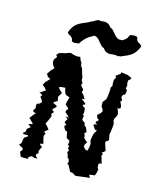

<svg xmlns="http://www.w3.org/2000/svg" viewBox="-156 -963 912 1073"><g transform="rotate(20 300.0 -426.5)"><path d="M418.9 -707C430.7 -712.9 423.8 -704.1 432.6 -710.9C433.6 -710.9 443.4 -716.8 461.9 -726.6C481.4 -737.3 495.1 -750 503.9 -765.6C511.7 -780.3 516.6 -792 517.6 -798.8C518.6 -801.8 517.6 -803.7 515.6 -804.7C511.7 -808.6 507.8 -811.5 503.9 -812.5C491.2 -817.4 483.4 -825.2 482.4 -835C482.4 -840.8 478.5 -843.8 470.7 -844.7C462.9 -845.7 452.1 -843.8 438.5 -839.8C427.7 -816.4 435.5 -822.3 416 -803.7C411.1 -798.8 404.3 -793 391.6 -796.9C392.6 -791 378.9 -796.9 377.9 -797.9C374 -800.8 369.1 -803.7 364.3 -806.6L361.3 -809.6C342.8 -829.1 331.1 -838.9 327.1 -838.9C324.2 -838.9 321.3 -840.8 318.4 -842.8L313.5 -847.7C306.6 -855.5 297.9 -859.4 287.1 -860.4C278.3 -861.3 268.6 -859.4 256.8 -856.4H255.9C253.9 -857.4 252 -857.4 250 -858.4C237.3 -855.5 228.5 -850.6 222.7 -843.8C210.9 -837.9 201.2 -832 192.4 -825.2C191.4 -825.2 181.6 -819.3 163.1 -809.6C143.6 -798.8 128.9 -786.1 120.1 -770.5C112.3 -755.9 108.4 -745.1 107.4 -738.3C106.4 -735.4 106.4 -732.4 108.4 -731.4C112.3 -727.5 116.2 -724.6 120.1 -723.6C132.8 -718.8 141.6 -710.9 142.6 -701.2C142.6 -695.3 146.5 -693.4 154.3 -692.4C162.1 -691.4 171.9 -693.4 185.5 -697.3C196.3 -720.7 219.7 -747.1 236.3 -756.8C245.1 -761.7 236.3 -757.8 253.9 -768.6C254.9 -768.6 265.6 -764.6 266.6 -764.6C271.5 -763.7 275.4 -758.8 280.3 -755.9H281.2L283.2 -752.9C301.8 -733.4 313.5 -722.7 317.4 -722.7C320.3 -722.7 324.2 -720.7 327.1 -718.8C329.1 -716.8 329.1 -715.8 331.1 -713.9C337.9 -706.1 346.7 -702.1 357.4 -701.2C366.2 -700.2 376 -702.1 387.7 -705.1H388.7C390.6 -706.1 402.3 -706.1 404.3 -706.1C415 -707 413.1 -700.2 418.9 -707ZM183.6 -627C177.7 -627.9 171.9 -628.9 168 -630.9C166 -631.8 165 -631.8 163.1 -631.8C159.2 -631.8 154.3 -629.9 147.5 -627C139.6 -623 135.7 -622.1 134.8 -621.1C133.8 -620.1 127 -618.2 114.3 -614.3C104.5 -611.3 98.6 -608.4 96.7 -605.5C94.7 -603.5 92.8 -600.6 89.8 -595.7C86.9 -592.8 87.9 -591.8 92.8 -589.8C97.7 -587.9 96.7 -583 90.8 -575.2C85 -568.4 83 -559.6 85 -549.8C86.9 -541 92.8 -530.3 104.5 -520.5L90.8 -503.9C89.8 -502.9 85 -494.1 75.2 -476.6C79.1 -473.6 82 -470.7 83 -466.8C85 -462.9 90.8 -460 103.5 -456.1L83 -430.7C83 -429.7 80.1 -423.8 74.2 -411.1C81.1 -406.2 85 -403.3 85.9 -403.3C85.9 -404.3 91.8 -398.4 102.5 -387.7C98.6 -384.8 96.7 -382.8 94.7 -381.8C92.8 -379.9 85 -374 71.3 -362.3C74.2 -363.3 77.1 -362.3 81.1 -361.3C84 -359.4 87.9 -358.4 92.8 -356.4C89.8 -352.5 87.9 -349.6 85.9 -347.7C84 -345.7 86.9 -340.8 94.7 -333C102.5 -325.2 104.5 -319.3 100.6 -314.5C96.7 -309.6 93.8 -307.6 92.8 -306.6C89.8 -302.7 87.9 -301.8 84 -302.7C80.1 -303.7 78.1 -297.9 79.1 -287.1C80.1 -281.2 81.1 -277.3 82 -276.4C83 -276.4 80.1 -271.5 74.2 -260.7C72.3 -258.8 74.2 -255.9 77.1 -252.9C80.1 -250 85 -249 92.8 -249C85 -237.3 81.1 -232.4 80.1 -231.4C80.1 -230.5 76.2 -224.6 67.4 -210.9C73.2 -208 76.2 -206.1 76.2 -205.1C77.1 -204.1 84 -198.2 97.7 -186.5C93.8 -184.6 92.8 -184.6 91.8 -183.6C90.8 -183.6 85.9 -181.6 75.2 -178.7C73.2 -177.7 74.2 -176.8 79.1 -173.8C84 -170.9 88.9 -168 92.8 -166C82 -156.2 77.1 -151.4 76.2 -150.4C75.2 -150.4 75.2 -145.5 74.2 -137.7C73.2 -133.8 73.2 -131.8 73.2 -129.9C73.2 -127.9 70.3 -127 65.4 -127C64.5 -124 64.5 -122.1 64.5 -120.1C64.5 -116.2 66.4 -114.3 69.3 -115.2C74.2 -116.2 76.2 -115.2 78.1 -116.2C86.9 -118.2 92.8 -118.2 93.8 -116.2L96.7 -113.3C85 -103.5 79.1 -98.6 78.1 -97.7C76.2 -96.7 76.2 -89.8 75.2 -76.2C74.2 -65.4 74.2 -60.5 73.2 -60.5L68.4 -58.6C65.4 -56.6 65.4 -54.7 66.4 -51.8C68.4 -48.8 74.2 -45.9 85.9 -42C89.8 -40 91.8 -38.1 92.8 -35.2C93.8 -32.2 89.8 -25.4 84 -16.6C82 -15.6 83 -13.7 85.9 -11.7C87.9 -8.8 90.8 -2.9 95.7 8.8H114.3C115.2 8.8 122.1 7.8 136.7 5.9C139.6 5.9 139.6 3.9 137.7 0C136.7 -3.9 141.6 -8.8 153.3 -14.6C156.2 -15.6 159.2 -14.6 163.1 -12.7C168 -10.7 176.8 -10.7 187.5 -13.7C179.7 -20.5 174.8 -23.4 173.8 -24.4C172.9 -25.4 173.8 -29.3 173.8 -36.1C173.8 -38.1 175.8 -39.1 179.7 -40C183.6 -40 183.6 -44.9 179.7 -52.7C178.7 -54.7 178.7 -56.6 180.7 -60.5C181.6 -64.5 184.6 -72.3 190.4 -84C185.5 -85.9 182.6 -85.9 181.6 -86.9L173.8 -94.7C171.9 -96.7 173.8 -97.7 179.7 -98.6C185.5 -99.6 188.5 -101.6 190.4 -104.5C179.7 -129.9 175.8 -145.5 177.7 -149.4C180.7 -153.3 181.6 -154.3 181.6 -155.3C183.6 -160.2 181.6 -163.1 175.8 -164.1C170.9 -165 171.9 -168.9 177.7 -174.8C178.7 -175.8 180.7 -176.8 183.6 -179.7C186.5 -183.6 189.5 -184.6 191.4 -185.5C177.7 -200.2 170.9 -208 169.9 -208C169.9 -207 167 -209 163.1 -211.9C176.8 -246.1 182.6 -264.6 179.7 -267.6L174.8 -272.5C177.7 -278.3 178.7 -281.2 179.7 -281.2L185.5 -290C183.6 -291 180.7 -293 174.8 -295.9C169.9 -297.9 171.9 -303.7 181.6 -312.5C190.4 -320.3 191.4 -326.2 184.6 -329.1C177.7 -331.1 173.8 -332 172.9 -333C163.1 -335.9 162.1 -338.9 168.9 -343.8L180.7 -351.6C182.6 -352.5 182.6 -352.5 183.6 -355.5C184.6 -357.4 182.6 -363.3 178.7 -373C177.7 -376 178.7 -381.8 182.6 -387.7C185.5 -393.6 188.5 -399.4 191.4 -404.3C182.6 -411.1 177.7 -415 176.8 -416C175.8 -417 170.9 -420.9 163.1 -428.7C171.9 -432.6 176.8 -435.5 177.7 -435.5C178.7 -435.5 184.6 -436.5 199.2 -438.5C204.1 -415 211.9 -402.3 221.7 -400.4C230.5 -398.4 236.3 -397.5 239.3 -396.5C236.3 -379.9 234.4 -371.1 234.4 -370.1L232.4 -351.6C238.3 -346.7 242.2 -344.7 243.2 -343.8C244.1 -344.7 247.1 -340.8 253.9 -333C255.9 -331.1 254.9 -329.1 251 -327.1C247.1 -325.2 245.1 -320.3 246.1 -310.5C258.8 -302.7 264.6 -297.9 265.6 -296.9L279.3 -281.2C272.5 -286.1 269.5 -288.1 268.6 -289.1H254.9C261.7 -284.2 266.6 -281.2 268.6 -279.3C270.5 -278.3 269.5 -274.4 265.6 -268.6C260.7 -259.8 260.7 -253.9 264.6 -252C268.6 -250 272.5 -249 276.4 -247.1C272.5 -244.1 270.5 -242.2 268.6 -240.2C266.6 -238.3 267.6 -233.4 270.5 -226.6C278.3 -215.8 284.2 -210.9 288.1 -212.9C292 -214.8 294.9 -206.1 298.8 -187.5C300.8 -177.7 306.6 -172.9 314.5 -171.9C322.3 -170.9 325.2 -162.1 321.3 -146.5C320.3 -143.6 322.3 -142.6 327.1 -141.6C332 -140.6 332 -135.7 327.1 -127C331.1 -123 334 -121.1 335.9 -119.1C337.9 -117.2 336.9 -112.3 333 -105.5C332 -102.5 333 -100.6 335.9 -97.7C338.9 -94.7 340.8 -88.9 342.8 -80.1C343.8 -75.2 345.7 -73.2 348.6 -74.2C350.6 -74.2 353.5 -68.4 358.4 -56.6C359.4 -54.7 358.4 -52.7 355.5 -49.8C352.5 -47.9 354.5 -43.9 362.3 -40L374 -23.4C374 -24.4 377 -18.6 381.8 -9.8C382.8 -6.8 386.7 -4.9 392.6 -5.9C398.4 -6.8 406.2 -3.9 415 2.9C418 4.9 428.7 3.9 446.3 -1C463.9 -4.9 483.4 -8.8 501 -12.7C499 -14.6 498 -15.6 498 -16.6C497.1 -16.6 495.1 -19.5 491.2 -25.4C489.3 -27.3 492.2 -28.3 499 -30.3C505.9 -32.2 513.7 -33.2 521.5 -35.2L526.4 -53.7C526.4 -54.7 526.4 -60.5 528.3 -71.3C528.3 -73.2 526.4 -75.2 523.4 -78.1C520.5 -80.1 519.5 -86.9 518.6 -99.6C518.6 -102.5 520.5 -105.5 525.4 -107.4C530.3 -109.4 533.2 -109.4 535.2 -108.4C528.3 -127 524.4 -136.7 523.4 -138.7C522.5 -139.6 521.5 -144.5 517.6 -152.3C521.5 -156.2 523.4 -160.2 521.5 -162.1C520.5 -164.1 518.6 -165 515.6 -166C512.7 -167 513.7 -168 516.6 -169.9C519.5 -171.9 524.4 -175.8 531.2 -183.6C527.3 -192.4 523.4 -203.1 517.6 -214.8C511.7 -227.5 511.7 -234.4 517.6 -237.3C525.4 -240.2 529.3 -246.1 527.3 -252.9L524.4 -262.7C521.5 -271.5 519.5 -276.4 519.5 -277.3C519.5 -278.3 520.5 -283.2 521.5 -292C523.4 -323.2 523.4 -340.8 520.5 -345.7L516.6 -353.5C513.7 -359.4 513.7 -365.2 515.6 -371.1C517.6 -377 520.5 -382.8 523.4 -389.6C526.4 -396.5 525.4 -405.3 519.5 -416L510.7 -432.6C512.7 -429.7 516.6 -429.7 523.4 -433.6C530.3 -436.5 529.3 -446.3 520.5 -460.9C516.6 -465.8 515.6 -469.7 514.6 -471.7C514.6 -473.6 516.6 -475.6 521.5 -479.5C514.6 -490.2 510.7 -496.1 511.7 -498C511.7 -499 512.7 -502 514.6 -509.8C515.6 -512.7 517.6 -514.6 521.5 -514.6C525.4 -514.6 527.3 -523.4 527.3 -539.1C527.3 -544.9 525.4 -546.9 521.5 -546.9C517.6 -547.9 516.6 -552.7 519.5 -564.5C520.5 -567.4 519.5 -570.3 517.6 -574.2C515.6 -578.1 514.6 -584 514.6 -594.7C514.6 -597.7 515.6 -599.6 519.5 -601.6C522.5 -603.5 525.4 -608.4 528.3 -615.2C511.7 -622.1 502 -625 501 -625C500 -625 488.3 -626 463.9 -627C462.9 -621.1 462.9 -618.2 461.9 -617.2C460.9 -616.2 456.1 -611.3 445.3 -602.5L441.4 -600.6C438.5 -599.6 440.4 -595.7 445.3 -589.8C441.4 -578.1 439.5 -573.2 438.5 -573.2C438.5 -572.3 438.5 -567.4 439.5 -556.6C440.4 -547.9 441.4 -543 442.4 -542C443.4 -541 441.4 -536.1 436.5 -525.4C435.5 -523.4 436.5 -522.5 437.5 -519.5C438.5 -517.6 438.5 -509.8 438.5 -498C438.5 -474.6 437.5 -460 434.6 -455.1C431.6 -450.2 426.8 -443.4 421.9 -435.5C423.8 -418.9 423.8 -411.1 424.8 -410.2C425.8 -409.2 428.7 -405.3 434.6 -397.5C440.4 -390.6 440.4 -382.8 435.5 -377C430.7 -371.1 428.7 -368.2 427.7 -367.2L418.9 -358.4C417 -356.4 418.9 -351.6 424.8 -340.8C426.8 -338.9 429.7 -337.9 433.6 -335.9C437.5 -334 436.5 -331.1 430.7 -325.2C423.8 -319.3 421.9 -314.5 426.8 -311.5C431.6 -308.6 433.6 -307.6 434.6 -306.6C438.5 -304.7 437.5 -303.7 431.6 -304.7C425.8 -305.7 420.9 -302.7 417 -297.9C425.8 -285.2 431.6 -279.3 432.6 -277.3C433.6 -275.4 437.5 -275.4 446.3 -274.4C439.5 -260.7 436.5 -252.9 435.5 -252C435.5 -251 434.6 -244.1 432.6 -229.5C430.7 -215.8 431.6 -206.1 436.5 -198.2C440.4 -191.4 440.4 -174.8 434.6 -149.4C425.8 -152.3 420.9 -153.3 419.9 -153.3C420.9 -153.3 416 -157.2 408.2 -165C409.2 -173.8 409.2 -177.7 409.2 -178.7C408.2 -179.7 412.1 -183.6 417 -191.4C418.9 -194.3 417 -195.3 413.1 -196.3C409.2 -197.3 403.3 -203.1 394.5 -211.9C391.6 -214.8 390.6 -216.8 392.6 -218.8C394.5 -219.7 392.6 -225.6 385.7 -236.3C384.8 -238.3 385.7 -240.2 390.6 -241.2C395.5 -242.2 395.5 -247.1 390.6 -255.9C385.7 -264.6 383.8 -269.5 382.8 -269.5C383.8 -269.5 379.9 -272.5 372.1 -278.3C369.1 -281.2 368.2 -283.2 370.1 -285.2C372.1 -288.1 366.2 -293 354.5 -298.8C349.6 -300.8 347.7 -305.7 348.6 -313.5C349.6 -321.3 350.6 -325.2 350.6 -327.1C343.8 -328.1 340.8 -330.1 341.8 -333C342.8 -335.9 343.8 -337.9 345.7 -339.8C342.8 -360.4 340.8 -370.1 337.9 -371.1C335.9 -372.1 334 -372.1 332 -373C323.2 -377 321.3 -380.9 326.2 -383.8L334 -388.7C335.9 -389.6 335 -391.6 333 -394.5C331.1 -396.5 322.3 -402.3 306.6 -411.1C310.5 -413.1 312.5 -413.1 313.5 -414.1H322.3C313.5 -427.7 308.6 -434.6 307.6 -434.6C307.6 -435.5 303.7 -438.5 296.9 -444.3C293 -448.2 292 -451.2 295.9 -455.1C299.8 -458 296.9 -463.9 286.1 -472.7C278.3 -478.5 275.4 -484.4 277.3 -488.3L280.3 -495.1C281.2 -497.1 279.3 -499 275.4 -502C271.5 -504.9 268.6 -511.7 269.5 -522.5C269.5 -525.4 268.6 -528.3 266.6 -531.2C264.6 -534.2 261.7 -540 257.8 -550.8C252 -569.3 247.1 -579.1 244.1 -578.1C242.2 -577.1 239.3 -585 235.4 -599.6C234.4 -604.5 232.4 -607.4 230.5 -606.4C229.5 -606.4 225.6 -613.3 218.8 -627.9C217.8 -630.9 215.8 -630.9 211.9 -627.9C208 -626 198.2 -626 183.6 -627Z"/></g></svg>

Font: Hermetico
Style: Regular
Weight: 400
Version: Version 1.0